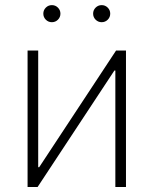

<svg xmlns="http://www.w3.org/2000/svg" viewBox="-20 -748 614 768"><path d="M483.9 0H441.4V-465.8H437.5L130.4 0H90.3V-545.9H132.8V-79.1H136.7L444.3 -545.9H483.9ZM187.5 -659.2Q173.3 -659.2 163.3 -669.2Q153.3 -679.2 153.3 -693.4Q153.3 -707.5 163.3 -717.5Q173.3 -727.5 187.5 -727.5Q201.7 -727.5 211.7 -717.5Q221.7 -707.5 221.7 -693.4Q221.7 -679.2 211.7 -669.2Q201.7 -659.2 187.5 -659.2ZM386.7 -659.2Q372.6 -659.2 362.5 -669.2Q352.5 -679.2 352.5 -693.4Q352.5 -707.5 362.5 -717.5Q372.6 -727.5 386.7 -727.5Q400.9 -727.5 410.9 -717.5Q420.9 -707.5 420.9 -693.4Q420.9 -679.2 410.9 -669.2Q400.9 -659.2 386.7 -659.2Z"/></svg>

Font: Inter Extra Light
Style: Regular
Weight: 200
Designer: Rasmus Andersson
Foundry: rsms
Version: Version 4.000;git-3c8e0fc